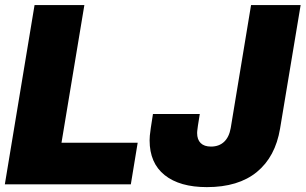

<svg xmlns="http://www.w3.org/2000/svg" viewBox="-22 -748 1240 779"><path d="M-2.4 0 118.2 -727.5H320.3L227.5 -168.9H536.6L508.8 0ZM817.4 11.2Q707 11.2 646 -37.6Q585 -86.4 585 -178.7Q585 -187 585.9 -197.8Q586.9 -208.5 589.8 -228.8Q592.8 -249 598.6 -285.6H788.6Q783.2 -253.4 781 -238Q778.8 -222.7 778.3 -217Q777.8 -211.4 777.8 -208.5Q777.8 -181.6 792.2 -167.5Q806.6 -153.3 834 -153.3Q866.7 -153.3 887.2 -172.6Q907.7 -191.9 914.1 -228.5L996.6 -727.5H1197.8L1114.3 -226.1Q1095.2 -111.8 1020.3 -50.3Q945.3 11.2 817.4 11.2Z"/></svg>

Font: Inter 28pt Black
Style: Italic
Weight: 900
Italic angle: -9.3988°
Designer: Rasmus Andersson
Foundry: rsms
Version: Version 4.001;git-66647c0bb